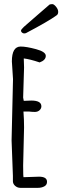

<svg xmlns="http://www.w3.org/2000/svg" viewBox="-20 -882 297 915"><path d="M35.2 0ZM216.3 -860.4Q222.2 -862.3 229.5 -862.3Q236.8 -862.3 247.1 -849.9Q257.3 -837.4 257.3 -825.7Q257.3 -814 250 -809.1Q211.9 -781.2 104.5 -724.6Q100.6 -722.7 95.2 -722.7Q89.8 -722.7 85 -726.6Q80.1 -730.5 80.1 -735.8Q80.1 -741.2 94 -754.2Q107.9 -767.1 157 -809.1Q206.1 -851.1 216.3 -860.4ZM42 -504.9 36.6 -589.4Q36.6 -660.2 78.6 -660.2Q105.5 -660.2 151.9 -647.7Q198.2 -635.3 198.2 -615.7Q198.2 -595.2 168.9 -584.5Q122.6 -600.1 93.3 -603.5Q94.7 -582 94.7 -560.5L90.3 -417Q90.3 -416 93.3 -401.4L128.9 -402.8Q177.2 -402.8 177.2 -375.5Q177.2 -364.7 168.5 -356.7Q159.7 -348.6 146.2 -348.6Q132.8 -348.6 117.2 -350.6H91.8Q94.7 -312.5 94.7 -274.9Q94.7 -274.9 90.3 -93.8Q90.3 -37.6 92.3 -37.6L166 -40Q204.1 -40 204.1 -15.6Q204.1 -0.5 190.9 6.3Q177.7 13.2 161.1 13.2H76.7Q63.5 13.2 52.7 4.2Q42 -4.9 41.5 -17.6V-43.9L35.2 -212.9Z"/></svg>

Font: Amatic
Style: Bold
Weight: 700
Width: 3
Version: Version 2.000; ttfautohint (v0.92-dirty) -l 8 -r 50 -G 50 -x